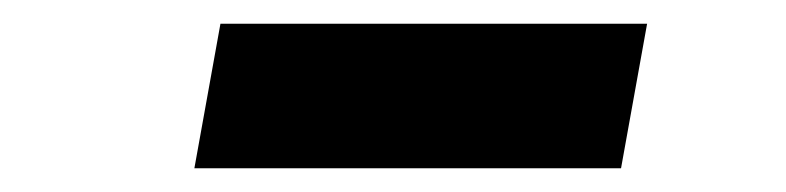

<svg xmlns="http://www.w3.org/2000/svg" viewBox="-20 -736 663 162"><path d="M166 -716H526L504 -594H144Z"/></svg>

Font: Livvic Black
Style: Italic
Weight: 900
Italic angle: -10°
Designer: Jacques Le Bailly, Baron von Fonthausen
Version: Version 1.001; ttfautohint (v1.8.2)